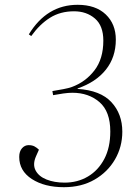

<svg xmlns="http://www.w3.org/2000/svg" viewBox="-20 -764 580 799"><path d="M100 -621Q175 -744 303 -744Q378 -744 420 -704Q462 -664 462 -599Q462 -526 420.5 -474Q379 -422 303 -396V-394Q398 -388 443.5 -339Q489 -290 489 -216Q489 -153 458.5 -100.5Q428 -48 373.5 -16.5Q319 15 246 15Q165 15 112.5 -19Q60 -53 60 -111Q60 -134 71.5 -147Q83 -160 99 -160Q114 -160 124 -154.5Q134 -149 142 -141L130 -114Q115 -80 128 -55Q141 -30 173.5 -17Q206 -4 249 -4Q303 -4 346 -29.5Q389 -55 414 -102.5Q439 -150 439 -217Q439 -300 394 -339Q349 -378 281 -378Q265 -378 243.5 -375Q222 -372 201 -368L198 -385Q222 -389 243.5 -393Q265 -397 279 -402Q336 -423 373 -471Q410 -519 410 -595Q410 -657 375 -687Q340 -717 288 -717Q231 -717 188 -690Q145 -663 110 -614Z"/></svg>

Font: Display Extralight
Style: Italic
Weight: 200
Italic angle: -2°
Designer: Latin by Veronika Burian and Jose Scaglione. Greek by Irene Vlachou. Cyrillic by Vera Evstafieva
Foundry: TypeTogether
Version: Version 3.002